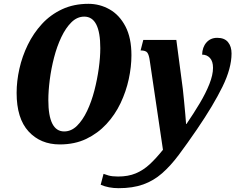

<svg xmlns="http://www.w3.org/2000/svg" viewBox="-20 -745 1232 1005"><path d="M293 11Q192 11 129.5 -57Q67 -125 67 -259Q67 -320 81.5 -385Q96 -450 125.5 -510.5Q155 -571 199.5 -619.5Q244 -668 305 -696.5Q366 -725 443 -725Q502 -725 553.5 -696Q605 -667 636.5 -607Q668 -547 668 -456Q668 -396 654 -331Q640 -266 611 -205Q582 -144 537 -95.5Q492 -47 431.5 -18Q371 11 293 11ZM316 -57Q353 -57 383 -86.5Q413 -116 436 -164.5Q459 -213 474 -271Q489 -329 497 -387Q505 -445 505 -493Q505 -658 421 -658Q384 -658 354 -628.5Q324 -599 301 -550.5Q278 -502 263 -444Q248 -386 240.5 -327.5Q233 -269 233 -221Q233 -57 316 -57ZM601 240Q548 240 507 222L522 165Q529 168 548 173.5Q567 179 598 179Q651 179 690.5 162.5Q730 146 763.5 115Q797 84 833 39L764 -427Q760 -457 751.5 -469Q743 -481 716 -481L730 -536H903L937 -279Q940 -252 943.5 -215.5Q947 -179 950 -146Q953 -113 954 -96H956Q993 -150 1025 -203.5Q1057 -257 1076 -305Q1095 -353 1095 -390Q1095 -424 1079 -441.5Q1063 -459 1038 -459Q1039 -498 1060.5 -522.5Q1082 -547 1117 -547Q1155 -547 1173.5 -524.5Q1192 -502 1192 -465Q1192 -388 1144.5 -291Q1097 -194 1011 -68Q959 8 916 65.5Q873 123 828.5 162Q784 201 729.5 220.5Q675 240 601 240Z"/></svg>

Font: Noto Serif Condensed ExtraBold
Style: Italic
Weight: 800
Width: 3
Italic angle: -12°
Designer: Monotype Design Team
Foundry: Monotype Imaging Inc.
Version: Version 2.014; ttfautohint (v1.8.4.7-5d5b)